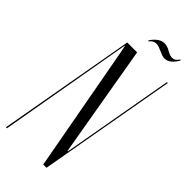

<svg xmlns="http://www.w3.org/2000/svg" viewBox="-277 -872 921 921"><g transform="rotate(45 183.5 -411.5)"><path d="M177 -775C186 -788 197 -794 211 -794C220 -794 229 -792 243 -785L256 -780C268 -774 279 -771 289 -771C312 -771 333 -788 350 -819L346 -822C336 -806 326 -799 312 -799C305 -799 296 -801 286 -806L265 -817C256 -821 247 -823 238 -823C214 -823 191 -807 172 -777ZM175 -699H108L-16 0H-9L110 -679H112L120 -639L237 0H259L383 -699H377L276 -129H273Z"/></g></svg>

Font: Moniqa Ita Display
Style: Italic
Weight: 400
Italic angle: -10°
Designer: Rajesh Rajput
Foundry: Rajesh Rajput
Version: Version 1.000